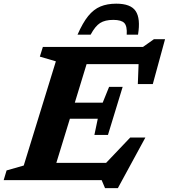

<svg xmlns="http://www.w3.org/2000/svg" viewBox="-44 -956 896 1019"><path d="M513.5 42.5 495.5 0H-24.5L-9 -51.5L82 -77.5L252.5 -630.5L167.5 -655.5L183.5 -707H715L773 -748H832L767 -510H687.5L691.5 -615.5H415.5L353 -411H501L535 -495H607L529 -240H457L475 -326H327L255 -91.5H519L647 -226H727.5L581.5 42.5ZM557 -850.5Q513.5 -850.5 487.2 -833.8Q461 -817 437 -772H367.5Q395 -835 424 -870.8Q453 -906.5 489 -921.5Q525 -936.5 573 -936.5Q650 -936.5 676.2 -897Q702.5 -857.5 688.5 -772H628.5Q631.5 -817 615.8 -833.8Q600 -850.5 557 -850.5Z"/></svg>

Font: Newsreader Caption SemiBold
Style: Italic
Weight: 600
Italic angle: -17°
Designer: Hugues Gentile
Foundry: Production Type
Version: Version 1.001